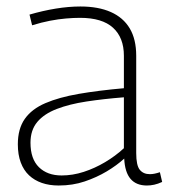

<svg xmlns="http://www.w3.org/2000/svg" viewBox="-20 -562 524 592"><path d="M35 -117Q35 -165 56.5 -195.5Q78 -226 120 -244Q162 -262 222.5 -272.5Q283 -283 362 -290V-390Q362 -446 328.5 -476.5Q295 -507 227 -507Q207 -507 183.5 -505Q160 -503 134 -498Q108 -493 79 -484L71 -517Q112 -529 152 -535.5Q192 -542 228 -542Q283 -542 321.5 -525Q360 -508 380 -474.5Q400 -441 400 -390V-90Q400 -52 411 -38.5Q422 -25 442 -25Q449 -25 456.5 -26.5Q464 -28 473 -31L480 -1Q467 5 455.5 7.5Q444 10 433 10Q400 10 382.5 -10.5Q365 -31 363 -73Q340 -52 309 -33.5Q278 -15 241 -2.5Q204 10 161 10Q132 10 109 2Q86 -6 69.5 -21.5Q53 -37 44 -61Q35 -85 35 -117ZM74 -122Q74 -72 100 -46.5Q126 -21 170 -21Q204 -21 238 -32Q272 -43 304 -62Q336 -81 362 -105V-262Q299 -257 246.5 -249Q194 -241 155 -226Q116 -211 95 -186Q74 -161 74 -122Z"/></svg>

Font: Georama ExtraLight
Style: Regular
Weight: 250
Version: Version 1.001